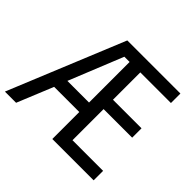

<svg xmlns="http://www.w3.org/2000/svg" viewBox="-167 -915 1117 1117"><g transform="rotate(45 391.5 -357.0)"><path d="M729 0H389V-222H182L91 0H-1L292 -714H729V-636H477V-411H712V-334H477V-78H729ZM212 -301H390V-635H347Z"/></g></svg>

Font: Noto Sans Ethiopic SemCond
Style: Regular
Weight: 400
Width: 4
Designer: Monotype Design Team
Foundry: Monotype Imaging Inc.
Version: Version 2.102; ttfautohint (v1.8.4.7-5d5b)